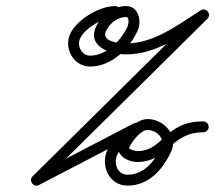

<svg xmlns="http://www.w3.org/2000/svg" viewBox="-20 -578 691 616"><path d="M349 -558.5C349 -558.5 349 -558.5 349 -558.5C298.4 -558.5 226.5 -514.9 205.2 -469.4C183.7 -423.2 216.2 -364.5 269 -364.5C336.9 -364.5 394.1 -420.4 421.2 -478.6C435.2 -508.7 425.8 -558.5 385 -558.5C343.6 -558.5 305.6 -530.1 288.5 -493.4C258 -428.2 334.3 -403.5 383.9 -403.5C482 -403.5 563.5 -464.6 642.5 -515.3C651.2 -520.9 649.5 -531.4 643.7 -538.6C638 -545.8 628.1 -549.8 620.7 -542.4C442 -365.8 263.4 -189.1 84.7 -12.4C77.6 -5.5 78.3 3.8 83 10.2C87.6 16.6 96.3 20.1 105.1 15.5C211.8 -40 318.5 -95.5 425.2 -151C434.7 -155.9 434.3 -166.5 429.5 -174.3C424.6 -182 415.2 -186.9 406.6 -180.5C375.2 -156.9 342 -134.3 324.8 -97.4C301.5 -47.4 329.4 17.5 389.3 17.5C457.5 17.5 502.3 -34.2 529.1 -91.6C553.2 -143.4 506.3 -196 453.7 -196C415.4 -196 377.9 -152.1 362.9 -119.9C345.5 -82.5 388.8 -58.3 420.4 -58.3C518.7 -58.3 526.1 -153.6 632 -153.5C641.6 -153.5 649.5 -161.3 649.5 -171C649.5 -180.6 641.7 -188.5 632 -188.5C632 -188.5 632 -188.5 632 -188.5C506.6 -188.6 505.8 -93.2 420.4 -93.2C415.7 -93.2 391.5 -98.5 394.6 -105.1C403.2 -123.5 431.1 -161 453.7 -161C480.7 -161 510.6 -134.7 497.4 -106.4C476.7 -62 442.9 -17.5 389.3 -17.5C355.2 -17.5 344 -55.9 356.5 -82.6C370.9 -113.5 401.2 -132.7 427.6 -152.5C436.2 -158.9 436.3 -168.8 431.9 -175.8C427.5 -182.8 418.5 -187 409 -182C302.3 -126.5 195.6 -71 88.9 -15.5C80.1 -10.9 81.7 -0.5 87.2 7.1C92.8 14.7 102.2 19.4 109.3 12.4C288 -164.2 466.6 -340.9 645.3 -517.6C652.7 -524.9 651.7 -534.5 646.6 -540.9C641.5 -547.3 632.3 -550.4 623.5 -544.7C551 -498.1 473.9 -438.5 383.9 -438.5C363.1 -438.5 303.9 -443.8 320.2 -478.6C331.5 -503 357.3 -523.5 385 -523.5C395.8 -523.5 392.1 -499 389.5 -493.4C368.3 -448 322.8 -399.5 269 -399.5C241.6 -399.5 226.2 -431.5 237 -454.6C252.5 -487.9 312.1 -523.5 349 -523.5C358.7 -523.5 366.5 -531.3 366.5 -541C366.5 -550.6 358.7 -558.5 349 -558.5Z"/></svg>

Font: FRB American Cursive Guidelines
Style: Italic
Weight: 400
Italic angle: -25°
Version: Version 2.0;Modular Font Editor K font №1